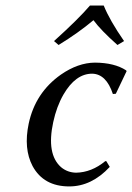

<svg xmlns="http://www.w3.org/2000/svg" viewBox="-20 -666 479 696"><path d="M356 -646Q377.9 -591.8 429.7 -517.1L405.8 -502.9Q345.7 -556.2 318.8 -592.8Q264.2 -546.9 192.4 -502.9L175.8 -517.1Q265.1 -597.7 306.2 -646ZM314 -398.9Q253.9 -398.9 210 -323.2Q185.1 -279.8 172.9 -223.1Q147.9 -107.4 201.2 -60.1Q224.6 -40.5 255.9 -40Q312 -41 361.8 -82H365.2L377.9 -61Q312 9.8 231 9.8Q138.2 9.8 98.1 -64Q64.9 -127 84 -217.8Q107.9 -330.1 200.7 -395.5Q262.7 -438.5 324.2 -439Q395 -438.5 437 -411.1L439 -408.2L399.9 -326.2L389.2 -325.2Q365.2 -397.9 314 -398.9Z"/></svg>

Font: Linux Biolinum Capitals O
Style: Italic Samll Caps
Weight: 400
Italic angle: -12°
Designer: Philipp H. Poll
Foundry: Philipp H. Poll
Version: Version 0.6.2